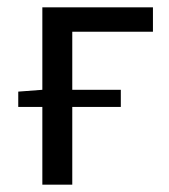

<svg xmlns="http://www.w3.org/2000/svg" viewBox="-20 -506 464 526"><path d="M30 -213V-255L96 -260V-486H399V-419H178V-260H311V-213H178V0H96V-213Z"/></svg>

Font: Toshiba Sans
Style: Regular
Weight: 400
Designer: Paul D. Hunt
Foundry: Toshiba Corporation
Version: Version 2.020;PS 2.0;hotconv 1.0.86;makeotf.lib2.5.63406